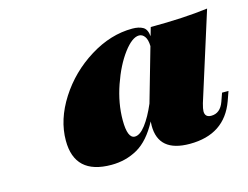

<svg xmlns="http://www.w3.org/2000/svg" viewBox="-61 -817 713 551"><g transform="rotate(-15 295.0 -541.0)"><path d="M588.4 -478 578.6 -450.2Q545.9 -359.9 442.4 -359.9Q349.6 -359.9 349.6 -438.5Q349.6 -446.8 350.1 -451.2Q322.8 -399.9 287.6 -379.9Q252.4 -359.9 209.5 -359.9Q100.6 -359.9 100.6 -460.9Q100.6 -522.9 139.6 -584Q178.7 -645 241 -683.6Q303.2 -722.2 367.7 -722.2Q387.2 -722.2 399.2 -715.3Q411.1 -708.5 413.1 -687.5L420.4 -712.9Q517.6 -712.9 590.3 -722.2L508.3 -462.9Q503.9 -447.3 503.9 -439.9Q503.9 -421.9 522.5 -421.9Q549.3 -421.9 560.5 -453.1L569.3 -478ZM359.9 -501.5 405.3 -660.2Q404.8 -679.7 397.9 -689Q391.1 -698.2 381.3 -698.2Q360.8 -698.2 335.2 -664.1Q309.6 -629.9 291.5 -577.6Q273.4 -525.4 273.4 -475.1Q273.4 -420.9 295.4 -420.9Q310.5 -420.9 327.4 -442.9Q344.2 -464.8 359.9 -501.5Z"/></g></svg>

Font: TypoPRO Playfair Display SC
Style: Italic
Weight: 900
Italic angle: -14°
Designer: Claus Eggers Sørensen
Foundry: Claus Eggers Sørensen
Version: Version 1.004;PS 001.004;hotconv 1.0.70;makeotf.lib2.5.58329